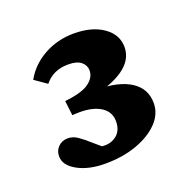

<svg xmlns="http://www.w3.org/2000/svg" viewBox="-70 -534 452 452"><g transform="rotate(-20 156.5 -307.5)"><path d="M161.6 -321.8Q217.3 -321.8 247.8 -302.2Q278.3 -282.7 278.3 -246.1Q278.3 -219.2 257.8 -197.8Q237.3 -176.3 202.1 -163.6Q167 -150.9 123 -150.9Q81.1 -150.9 53.5 -166.3Q25.9 -181.6 25.9 -204.1Q25.9 -218.3 35.4 -227.8Q44.9 -237.3 59.1 -237.3Q67.9 -237.3 75.7 -233.9Q83.5 -230.5 96.7 -219.7L138.2 -184.1L114.7 -195.8Q140.6 -186.5 160.4 -198Q180.2 -209.5 180.2 -236.3Q180.2 -259.8 160.4 -272.7Q140.6 -285.6 107.4 -285.6Q99.6 -285.6 94.7 -285.2Q89.8 -284.7 88.4 -284.7L84 -321.8Q126.5 -326.2 144.5 -339.1Q162.6 -352.1 162.6 -370.1Q162.6 -382.8 152.1 -391.6Q141.6 -400.4 119.6 -400.4Q82 -400.4 60.5 -373.5L30.3 -394.5Q48.3 -426.8 82.3 -445.6Q116.2 -464.4 157.2 -464.4Q202.6 -464.4 230.7 -444.6Q258.8 -424.8 258.8 -393.6Q258.8 -361.8 227.8 -340.1Q196.8 -318.4 146 -310.1Z"/></g></svg>

Font: Lateef
Style: Bold
Weight: 700
Designer: SIL International
Foundry: SIL International
Version: Version 4.200